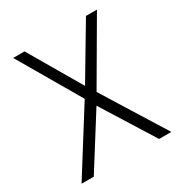

<svg xmlns="http://www.w3.org/2000/svg" viewBox="-165 -819 886 939"><g transform="rotate(-30 278.0 -350.0)"><path d="M279 -406 107 -700H43L246 -352L25 0H94L279 -294L463 0H532L313 -352L516 -700H454Z"/></g></svg>

Font: Advent Pro
Style: Regular
Weight: 400
Designer: VivaRado, Andreas Kalpakidis
Foundry: VivaRado, Andreas Kalpakidis
Version: Version 3.000